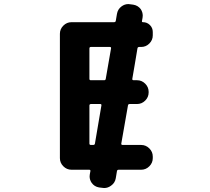

<svg xmlns="http://www.w3.org/2000/svg" viewBox="-20 -864 1040 953"><path d="M442.4 -144.5Q450.2 -144.5 451.2 -151.4L483.4 -340.8Q484.4 -347.7 477.5 -347.7H431.6Q423.8 -347.7 423.8 -339.8V-151.4Q423.8 -144.5 431.6 -144.5ZM670.9 -630.9Q663.1 -630.9 662.1 -623Q658.2 -597.7 649.4 -546.9Q640.6 -497.1 636.7 -472.7Q635.7 -465.8 643.6 -465.8H660.2Q683.6 -465.8 700.7 -448.7Q717.8 -431.6 717.8 -408.2V-405.3Q717.8 -381.8 700.7 -364.7Q683.6 -347.7 660.2 -347.7H624Q616.2 -347.7 615.2 -340.8L582 -151.4Q581.1 -144.5 588.9 -144.5H680.7Q704.1 -144.5 721.2 -127.4Q738.3 -110.4 738.3 -86.9V-79.1Q738.3 -55.7 721.2 -38.6Q704.1 -21.5 680.7 -21.5H569.3Q561.5 -21.5 560.5 -14.6L554.7 20.5Q550.8 43.9 531.2 57.6Q515.6 69.3 497.1 69.3Q493.2 69.3 488.3 68.4L471.7 66.4Q448.2 62.5 434.6 43Q424.8 28.3 424.8 11.7Q424.8 6.8 425.8 1L428.7 -14.6Q429.7 -21.5 422.9 -21.5H335Q311.5 -21.5 294.4 -38.6Q277.3 -55.7 277.3 -79.1V-696.3Q277.3 -719.7 294.4 -736.8Q311.5 -753.9 335 -753.9H545.9Q553.7 -753.9 554.7 -760.7L560.5 -794.9Q564.5 -818.4 583 -832Q598.6 -843.8 617.2 -843.8Q621.1 -843.8 626 -842.8L641.6 -840.8Q665 -836.9 678.7 -818.4Q688.5 -803.7 688.5 -786.1Q688.5 -781.2 687.5 -775.4L684.6 -759.8Q683.6 -753.9 689.5 -753.9Q710 -753.9 724.1 -739.7Q738.3 -725.6 738.3 -705.1V-688.5Q738.3 -665 721.2 -647.9Q704.1 -630.9 680.7 -630.9ZM430.7 -630.9Q423.8 -630.9 423.8 -623V-472.7Q423.8 -465.8 430.7 -465.8H497.1Q503.9 -465.8 504.9 -472.7L531.2 -624Q532.2 -630.9 525.4 -630.9Z"/></svg>

Font: Gen Jyuu Gothic Monospace Bold
Style: Bold
Weight: 700
Designer: [Source Han Sans]
Ryoko NISHIZUKA  (kana & ideographs); Paul D. Hunt (Latin, Greek & Cyrillic); Wenlong ZHANG  (bopomofo
Version: Version 1.002.20150607